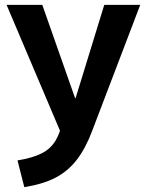

<svg xmlns="http://www.w3.org/2000/svg" viewBox="-20 -540 604 790"><path d="M52 120Q114 110 151.5 91Q189 72 209.5 37Q230 2 240 -54L246 43L7 -520H154L289 -136H291L409 -520H557L359 -1Q332 71 295.5 118Q259 165 207.5 191.5Q156 218 80 230Z"/></svg>

Font: M PLUS 2 Thin
Style: Bold
Weight: 700
Version: Version 1.001